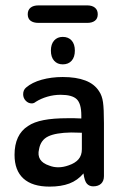

<svg xmlns="http://www.w3.org/2000/svg" viewBox="-20 -683 467 713"><path d="M282 -243Q265 -244 256 -244Q247 -244 242 -244Q237 -244 231 -244Q178 -244 142 -237Q106 -230 84 -215Q34 -183 34 -108Q34 -50 67 -20Q100 10 164 10Q207 10 237.5 -1.5Q268 -13 290 -39Q294 -10 303 -0.5Q312 9 326 9Q345 9 355.5 -1Q366 -11 366 -29V-226Q366 -279 362.5 -303.5Q359 -328 348 -344Q331 -371 297 -384Q263 -397 213 -397Q171 -397 135 -387Q99 -377 77 -358Q66 -349 66 -333Q66 -319 75.5 -309Q85 -299 98 -299Q106 -299 113 -305Q132 -317 156 -324Q180 -331 205 -331Q248 -331 265 -314.5Q282 -298 282 -254ZM284 -190V-129Q284 -106 271.5 -91.5Q259 -77 235 -69Q196 -55 163 -68Q114 -84 125 -129Q131 -163 159 -176.5Q187 -190 244 -191Q260 -191 266 -190.5Q272 -190 284 -190ZM213 -546Q193 -546 181 -532.5Q169 -519 169 -495Q169 -471 181 -457.5Q193 -444 213 -444Q234 -444 246 -457.5Q258 -471 258 -495Q258 -519 246 -532.5Q234 -546 213 -546ZM123 -663Q104 -663 93.5 -654.5Q83 -646 83 -630Q83 -614 93.5 -606Q104 -598 123 -598H304Q322 -598 332.5 -606Q343 -614 343 -630Q343 -646 332.5 -654.5Q322 -663 304 -663Z"/></svg>

Font: Beiruti Medium
Style: Regular
Weight: 500
Designer: Arlette Boutros
Foundry: Boutros
Version: Version 1.41